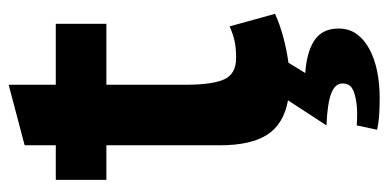

<svg xmlns="http://www.w3.org/2000/svg" viewBox="-247 -427 898 444"><g transform="rotate(-90 202.0 -205.0)"><path d="M8 -525H88V-597L228 -634V-525H369V-408H228V-226Q228 -163 240.5 -135.5Q253 -108 290 -108Q313 -108 329 -111.5Q345 -115 363 -123L392 -18Q368 -7 338.5 1Q309 9 279 13L255 52Q303 55 330.5 73Q358 91 358 129Q358 153 345.5 170.5Q333 188 311 200Q289 212 260 218Q231 224 197 224Q179 224 161 223Q143 222 124 218L134 171Q165 173 184 170.5Q203 168 213.5 163.5Q224 159 227.5 152.5Q231 146 231 138Q231 121 208 112Q185 103 134 101L192 12Q137 2 112.5 -36Q88 -74 88 -146V-408H8Z"/></g></svg>

Font: PT Sans Caption
Style: Bold
Weight: 700
Designer: A.Korolkova, O.Umpeleva, V.Yefimov
Foundry: ParaType Ltd
Version: Version 2.003W OFL